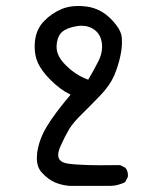

<svg xmlns="http://www.w3.org/2000/svg" viewBox="-20 -498 540 641"><path d="M380.9 53.2Q355 53.7 315.9 53.7Q276.9 53.7 240 51.5Q203.1 49.3 191.9 44.4Q174.3 37.1 174.3 19Q174.3 7.8 181.6 -9.3Q197.3 -43.9 210.9 -66.9Q225.1 -89.8 253.9 -117.7Q282.2 -145.5 314.5 -179Q346.7 -212.4 361.3 -246.1Q375.5 -279.8 382.3 -313.5Q387.2 -336.9 387.2 -357.4Q387.2 -366.2 386.5 -373.5Q385.7 -380.9 383.1 -387.9Q380.4 -395 376 -402.8Q366.7 -418 349.6 -435.5Q315.4 -469.7 269.5 -476.1Q254.4 -478 241.2 -478Q211.9 -478 188 -468.8Q152.8 -454.1 127 -427.7Q102.1 -401.4 97.2 -364.7Q95.7 -353 95.7 -342.3Q95.7 -310.1 107.9 -285.2Q120.1 -260.3 147 -232.9Q181.2 -198.7 210.9 -184.6L215.8 -182.1Q159.7 -115.7 134.8 -73.2Q109.9 -30.8 104 12.7Q103 21.5 103 29.8Q103 60.1 119.6 78.1Q141.1 101.6 163.8 111.1Q186.5 120.6 212.9 122.6H333Q337.4 122.6 340.1 122.6Q342.8 122.6 345.7 122.6Q348.6 122.6 353.5 122.3Q358.4 122.1 363.3 121.3Q368.2 120.6 372.6 119.4Q377 118.2 381.3 116.7Q390.1 114.3 397.9 109.9L406.7 92.8Q407.2 90.3 407.2 87.9Q407.2 72.3 398.4 62ZM168.9 -340.8Q168.9 -342.3 168.9 -343.8Q170.4 -376 187 -391.1Q203.1 -405.3 235.8 -410.6Q243.7 -412.1 251.5 -412.1Q278.3 -412.1 297.4 -397Q320.8 -377.9 320.8 -341.8Q320.8 -317.9 308.6 -293.9Q293.9 -264.6 274.4 -231.9L271 -233.4Q231 -248.5 199.2 -280.8Q168.9 -310.5 168.9 -340.8Z"/></svg>

Font: Bakudai
Style: Light
Weight: 300
Version: Version 1.48